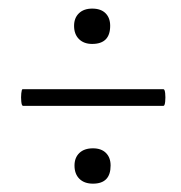

<svg xmlns="http://www.w3.org/2000/svg" viewBox="-20 -421 426 451"><path d="M34 -172.4Q31 -172.4 30 -182.4Q29 -192.4 30 -201.9Q31 -211.4 33 -211.4H364Q367 -211.4 368 -201.9Q369 -192.4 368 -182.4Q367 -172.4 364 -172.4ZM198.4 10.4Q178 10.4 166.5 -1Q155 -12.4 155 -32.1Q155 -50.7 166.5 -61.7Q178 -72.6 198.4 -72.6Q218 -72.6 228.9 -61.7Q239.8 -50.8 239.8 -32.2Q239.8 10.4 198.4 10.4ZM196.5 -317.8Q177 -317.8 165.5 -329.2Q154 -340.6 154 -360.3Q154 -378.9 165.5 -389.9Q176.9 -400.8 196.6 -400.8Q217 -400.8 227.9 -389.9Q238.8 -379 238.8 -360.4Q238.8 -317.8 196.5 -317.8Z"/></svg>

Font: Cormorant Infant Light
Style: Italic
Weight: 300
Italic angle: -10°
Designer: Christian Thalmann (Catharsis Fonts)
Foundry: Catharsis Fonts
Version: Version 4.001